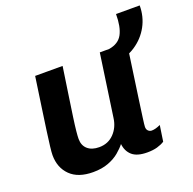

<svg xmlns="http://www.w3.org/2000/svg" viewBox="-119 -776 913 907"><g transform="rotate(-20 337.5 -322.5)"><path d="M200 10Q125 10 85.5 -29Q46 -68 46 -131Q46 -144 49.5 -174Q53 -204 59.5 -250.5Q66 -297 75.5 -362.5Q85 -428 97 -511H235Q223 -430 214 -369.5Q205 -309 199 -267Q193 -225 190.5 -199.5Q188 -174 188 -161Q188 -128 209 -109.5Q230 -91 267 -91Q312 -91 341.5 -121.5Q371 -152 377 -198L422 -511H558Q548 -440 538 -371Q528 -302 520 -245Q512 -188 507 -151.5Q502 -115 502 -107Q502 -94 509.5 -87Q517 -80 527 -80Q546 -80 571 -92L559 -12Q543 -2 522 4Q501 10 472 10Q421 10 396.5 -11.5Q372 -33 368 -70Q355 -53 332.5 -34Q310 -15 277 -2.5Q244 10 200 10ZM469 -438V-511Q518 -519 537 -555Q556 -591 556 -655H675Q675 -599 649.5 -552Q624 -505 578 -474.5Q532 -444 469 -438Z"/></g></svg>

Font: Chivo Mono SemiBold
Style: Italic
Weight: 600
Italic angle: -8.05°
Monospace: yes
Version: Version 1.008